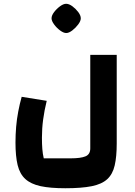

<svg xmlns="http://www.w3.org/2000/svg" viewBox="-20 -762 719 1022"><path d="M212.9 80.8H356.4Q409.1 80.8 434.8 70.3Q460.5 59.8 460.5 27.8V-470H601.3V1.8Q601.3 72.2 590.5 118.6Q579.8 165.1 551 191.6Q522.2 218.2 468.2 229.1Q414.2 240 327.4 240Q247.5 240 195.9 228.9Q144.4 217.7 114.9 190.9Q85.5 164.2 73.9 116.9Q62.4 69.6 62.4 -3Q62.4 -45 65.9 -86.7Q69.4 -128.4 77.2 -168.9Q84.9 -209.4 95.4 -246.7L228.7 -225.3Q216 -173.9 209.6 -125.6Q203.2 -77.4 203.2 -29.9Q203.2 5 205.3 31.3Q207.4 57.7 212.9 80.8ZM332.5 -586.2Q318.4 -586.2 300 -599.8Q281.7 -613.3 268 -632Q254.4 -650.6 254.4 -664.4Q254.4 -679.6 267.7 -697.2Q281.1 -714.9 299.3 -728.4Q317.6 -741.8 331.9 -741.8Q347.6 -741.8 365.5 -728.5Q383.4 -715.2 396.7 -697.5Q410 -679.9 410 -664.3Q410 -650.2 396.3 -631.9Q382.6 -613.6 364.7 -599.9Q346.7 -586.2 332.5 -586.2Z"/></svg>

Font: Changa
Style: Regular
Weight: 400
Designer: Eduardo Rodriguez Tunni
Foundry: Eduardo Rodriguez Tunni
Version: Version 3.003